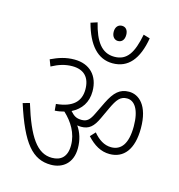

<svg xmlns="http://www.w3.org/2000/svg" viewBox="-112 -956 897 962"><g transform="rotate(15 336.5 -474.5)"><path d="M370 -818C370 -792 385 -778 402 -778C421 -778 435 -791 435 -818C435 -842 423 -857 403 -857C384 -857 370 -843 370 -818ZM553 -832 519 -842C500 -745 471 -697 405 -697C339 -697 303 -749 280 -842L246 -831C275 -723 327 -663 405 -663C485 -663 534 -720 553 -832ZM348 -207C348 -250 336 -287 315 -317C321 -316 328 -315 335 -315C376 -315 398 -335 420 -382L447 -440C471 -491 487 -512 522 -512C561 -512 590 -471 590 -385C590 -294 558 -255 507 -255C471 -255 441 -275 414 -307L390 -281C426 -242 463 -220 508 -220C581 -220 627 -275 627 -385C627 -505 573 -547 523 -547C475 -547 448 -521 419 -463L388 -399C371 -363 357 -349 329 -349C301 -349 288 -358 269 -379C317 -403 345 -444 345 -501C345 -582 296 -632 217 -632C172 -632 136 -620 96 -601L109 -567C146 -587 179 -597 215 -597C276 -597 308 -563 308 -501C308 -439 270 -401 184 -393L187 -359C205 -360 220 -363 235 -367C278 -327 311 -275 311 -212C311 -152 280 -127 234 -127C157 -127 107 -200 57 -364L22 -354C84 -160 143 -92 238 -92C296 -92 348 -127 348 -207Z"/></g></svg>

Font: Noto Sans Devanagari UI Condensed ExtraLight
Style: Regular
Weight: 200
Width: 3
Designer: Jelle Bosma - Monotype Design Team
Foundry: Monotype Imaging Inc.
Version: Version 2.004